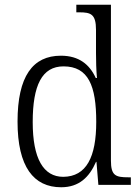

<svg xmlns="http://www.w3.org/2000/svg" viewBox="-20 -780 588 810"><path d="M238 10C314 10 357 -33 385 -97H387L395 0H532V-32H521C468 -32 448 -39 448 -102V-760H302V-728H314C363 -728 385 -721 385 -654V-556C385 -523 386 -484 389 -451H384C358 -508 313 -545 237 -545C118 -545 54 -458 54 -267C54 -76 122 10 238 10ZM247 -34C163 -34 118 -111 118 -265C118 -420 157 -500 248 -500C353 -500 386 -418 386 -266C386 -118 345 -35 247 -34Z"/></svg>

Font: Noto Serif Bengali SemiCondensed Light
Style: Regular
Weight: 300
Width: 4
Designer: Juan Bruce, Universal Thirst, Indian Type Foundry and the Monotype Design Team.
Foundry: Monotype Imaging Inc.
Version: Version 2.003